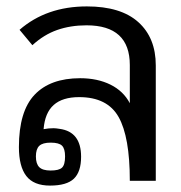

<svg xmlns="http://www.w3.org/2000/svg" viewBox="-20 -564 565 599"><path d="M39 -105Q39 -217 88 -268.5Q137 -320 230 -320Q284 -320 324.5 -300Q365 -280 385 -242V-361Q385 -485 250 -485Q200 -485 158.5 -470.5Q117 -456 81 -423L41 -471Q125 -544 251 -544Q357 -544 411.5 -495Q466 -446 466 -360V0H385Q385 -137 350 -199Q315 -261 227 -261Q175 -261 147.5 -236.5Q120 -212 116 -161Q131 -164 147 -164Q154 -164 166 -162Q233 -153 233 -75Q233 -28 210.5 -6.5Q188 15 136 15Q85 15 62 -15Q39 -45 39 -105ZM183 -76Q183 -100 173.5 -109.5Q164 -119 138 -119Q113 -119 102.5 -109Q92 -99 92 -76Q92 -53 102.5 -42.5Q113 -32 138 -32Q164 -32 173.5 -41Q183 -50 183 -76Z"/></svg>

Font: Pridi Light
Style: Regular
Weight: 300
Designer: Katatrad Team
Foundry: CadsonDemak
Version: Version 1.003